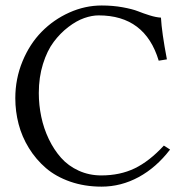

<svg xmlns="http://www.w3.org/2000/svg" viewBox="-20 -678 684 710"><path d="M355.5 12.2Q293 12.2 239.7 -6.3Q186.5 -24.9 149.7 -56.6Q112.8 -88.4 86.9 -130.4Q61 -172.4 48.8 -219.2Q36.6 -266.1 36.6 -314.9Q36.6 -386.7 63.2 -451.2Q89.8 -515.6 134 -560.5Q178.2 -605.5 236.3 -631.6Q294.4 -657.7 356 -657.7Q397.5 -657.7 433.6 -651.1Q469.7 -644.5 490 -636.5Q510.3 -628.4 533.7 -621.1Q557.1 -613.8 575.2 -612.8Q578.1 -558.6 597.2 -458.5L566.9 -453.6Q516.6 -621.1 344.7 -621.1Q319.8 -621.1 291.3 -611.1Q262.7 -601.1 232.7 -578.1Q202.6 -555.2 178.5 -522.9Q154.3 -490.7 138.9 -441.4Q123.5 -392.1 123.5 -334Q123.5 -289.6 132.6 -246.3Q141.6 -203.1 160.4 -163.8Q179.2 -124.5 205.8 -94.5Q232.4 -64.5 271 -46.9Q309.6 -29.3 354.5 -29.3Q423.8 -29.3 478 -55.4Q532.2 -81.5 585.9 -139.6L608.9 -125Q558.1 -58.6 492.9 -23.2Q427.7 12.2 355.5 12.2Z"/></svg>

Font: Libertinage
Style: f
Weight: 400
Designer: OSP
Foundry: OSP
Version: Version 1.0; 2008; OFL relea